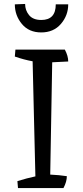

<svg xmlns="http://www.w3.org/2000/svg" viewBox="-20 -951 420 971"><path d="M234 -68Q279 -66 318 -60Q318 -32 301 0H71L68 -35Q116 -50 159 -59Q157 -124 152.5 -327Q148 -530 145 -641Q101 -649 55 -665L58 -700H308Q325 -668 325 -640L244 -636ZM325 -929Q325 -873 288 -830Q251 -787 188.5 -787Q126 -787 90.5 -830Q55 -873 55 -929L107 -931Q107 -899 127 -874.5Q147 -850 189 -850Q262 -850 262 -929Z"/></svg>

Font: Inika
Style: Regular
Weight: 400
Designer: Constanza Artigas Preller
Foundry: Constanza Artigas Preller
Version: Version 1.001